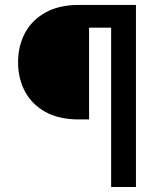

<svg xmlns="http://www.w3.org/2000/svg" viewBox="-20 -747 643 767"><path d="M500.7 -636.4H335.9V-269.9H294.7Q216.3 -269.9 162.1 -299.5Q108 -329.2 80.1 -380.9Q52.2 -432.5 52.2 -498.6Q52.2 -563.9 80.1 -615.6Q108 -667.3 162.1 -697.3Q216.3 -727.3 294.7 -727.3H500.7ZM424 0V-727.3H523.1V0Z"/></svg>

Font: InterMG Medium
Style: Regular
Weight: 500
Designer: Rasmus Andersson
Foundry: rsms
Version: Version 3.019;December 26, 2023;FontCreator 15.0.0.2955 64-b